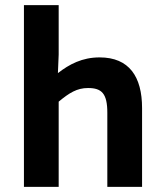

<svg xmlns="http://www.w3.org/2000/svg" viewBox="-20 -726 638 746"><path d="M208 -331C249 -365 279 -384 322 -384C375 -384 397 -363 397 -288V0H532V-306C532 -428 482 -503 367 -503C299 -503 249 -476 205 -442L208 -514V-706H73V0H208Z"/></svg>

Font: Falling Sky
Style: SeBd
Weight: 600
Designer: Paul D. Hunt
Foundry: Adobe Systems Incorporated
Version: Version 1.02